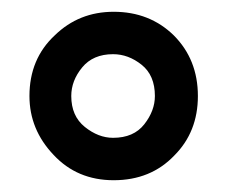

<svg xmlns="http://www.w3.org/2000/svg" viewBox="-20 -820 385 326"><path d="M173 -514Q111 -514 71 -557Q30 -600 30 -657Q30 -720 73 -760Q114 -800 173 -800Q234 -800 275 -760Q316 -719 316 -657Q316 -596 276 -556Q236 -514 173 -514ZM172 -586Q207 -586 225 -609Q243 -632 243 -657Q243 -692 220.5 -710Q198 -728 172 -728Q138 -728 119.5 -705.5Q101 -683 101 -657Q101 -623 124 -604.5Q147 -586 172 -586Z"/></svg>

Font: MaokenZhuyuanTi
Style: Regular
Weight: 400
Designer: Fontworks Inc & LongZhuTi team: ZERO子、时光羊、荆南、频凡、刘鹏、Little White Dog、帆影Magmeta、奈白不弍、白日月球、ChaoTawei、雨三（排名不分先后）
Version: Version 1.000; 20230222